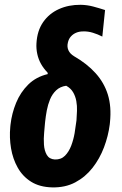

<svg xmlns="http://www.w3.org/2000/svg" viewBox="-20 -790 520 820"><path d="M135.7 -605Q138.7 -658.7 164.3 -695.6Q189.9 -732.4 231.7 -751.2Q273.4 -770 324.7 -769.5Q352.1 -769 377.7 -762.2Q403.3 -755.4 428.7 -747.1L417 -633.8Q397.9 -643.6 376.7 -650.1Q355.5 -656.7 334.5 -655.8Q318.8 -655.8 305.7 -650.4Q292.5 -645 283 -634.5Q273.4 -624 270 -608.4Q267.6 -599.1 268.3 -590.6Q269 -582 272.5 -574.7Q275.9 -567.4 282 -561Q288.1 -554.7 296.4 -549.8Q351.6 -518.1 388.2 -477.5Q424.8 -437 440.7 -385.7Q456.5 -334.5 449.7 -268.1L448.7 -258.3Q442.4 -209 424.1 -160.6Q405.8 -112.3 375.2 -73.2Q344.7 -34.2 301.5 -11.2Q258.3 11.7 202.1 10.3Q148.9 8.8 112.8 -13.9Q76.7 -36.6 55.7 -74Q34.7 -111.3 27.1 -156.7Q19.5 -202.1 23.9 -247.6L24.9 -257.8Q30.3 -305.7 48.8 -350.8Q67.4 -396 100.8 -429Q134.3 -461.9 184.1 -473.6L183.1 -480Q166 -497.6 155 -517.3Q144 -537.1 139.2 -559.6Q134.3 -582 135.7 -605ZM172.9 -271.5 171.9 -261.7Q170.9 -248 168.5 -223.1Q166 -198.2 167.7 -172.4Q169.4 -146.5 179.9 -128.4Q190.4 -110.4 213.9 -108.9Q240.7 -107.9 257.6 -125Q274.4 -142.1 284.2 -168Q293.9 -193.8 298.6 -220.9Q303.2 -248 305.2 -266.1L306.6 -275.9Q308.1 -295.4 308.8 -316.7Q309.6 -337.9 305.9 -358.4Q302.2 -378.9 292.2 -396Q282.2 -413.1 262.7 -423.8Q236.3 -419.9 219.7 -404.1Q203.1 -388.2 193.8 -365.7Q184.6 -343.3 179.9 -318.6Q175.3 -293.9 172.9 -271.5Z"/></svg>

Font: Roboto Condensed ExtraBold
Style: Italic
Weight: 800
Italic angle: -12°
Designer: Christian Robertson
Foundry: Google
Version: Version 3.008; 2023